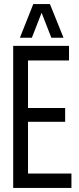

<svg xmlns="http://www.w3.org/2000/svg" viewBox="-20 -926 387 946"><path d="M45 0V-700H320V-628H118V-394H301V-326H118V-71H332V0ZM78 -740 144 -906H226L293 -740H233L185 -863L137 -740Z"/></svg>

Font: Georama Condensed
Style: Regular
Weight: 400
Width: 3
Designer: Jean-Baptiste Levee
Foundry: Production Type
Version: Version 1.000